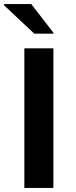

<svg xmlns="http://www.w3.org/2000/svg" viewBox="-29 -926 373 946"><path d="M91 0V-688H234V0ZM140 -760 -9 -900V-906H125L234 -765V-760Z"/></svg>

Font: Saira SemiExpanded SemiBold
Style: Regular
Weight: 600
Width: 6
Designer: Hector Gatti with collaboration of the Omnibus-Type team
Foundry: Omnibus-Type
Version: Version 1.101